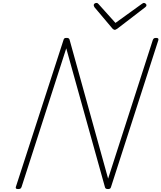

<svg xmlns="http://www.w3.org/2000/svg" viewBox="-20 -1273 1099 1307"><path d="M103 14Q83 14 88 -1L412 -1000Q414 -1008 418 -1011.5Q422 -1015 432 -1015Q441 -1015 445.5 -1013Q450 -1011 453 -1005L716 -57L1020 -1000Q1023 -1008 1027.5 -1011.5Q1032 -1015 1043 -1015Q1062 -1015 1058 -1000L736 -1Q734 7 729.5 10.5Q725 14 716 14Q707 14 702 11.5Q697 9 695 3L431 -944L127 -1Q124 7 119.5 10.5Q115 14 103 14ZM959 -1253Q966 -1253 971.5 -1248Q977 -1243 977 -1238Q977 -1234 975.5 -1231Q974 -1228 969 -1224L779 -1078Q772 -1074 768.5 -1072Q765 -1070 761 -1070Q757 -1070 754 -1072Q751 -1074 746 -1078L623 -1224Q622 -1227 620 -1230.5Q618 -1234 618 -1237Q618 -1245 624 -1249Q630 -1253 637 -1253Q641 -1253 644 -1251.5Q647 -1250 651 -1245L766 -1117L942 -1244Q951 -1250 953.5 -1251.5Q956 -1253 959 -1253Z"/></svg>

Font: Playwrite MX Thin
Style: Regular
Weight: 250
Designer: Veronika Burian, José Scaglione
Foundry: TypeTogether
Version: Version 1.002